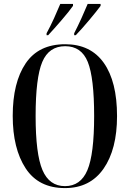

<svg xmlns="http://www.w3.org/2000/svg" viewBox="-20 -951 663 981"><path d="M312 10Q440 10 509 -89Q578 -188 578 -358Q578 -534 510.5 -629.5Q443 -725 313 -725Q177 -725 111 -627Q45 -529 45 -359Q45 -192 111 -91Q177 10 312 10ZM312 0Q232 0 197 -82Q162 -164 162 -358Q162 -554 196 -634.5Q230 -715 313 -715Q396 -715 428.5 -634.5Q461 -554 461 -358Q461 -163 426.5 -81.5Q392 0 312 0ZM218 -771H226Q255 -802 295 -848.5Q335 -895 353 -921V-931H288Q274 -897 256 -857.5Q238 -818 218 -781ZM359 -771H367Q397 -802 436 -848.5Q475 -895 494 -921V-931H428Q414 -897 396 -857.5Q378 -818 359 -781Z"/></svg>

Font: Noto Serif Display Condensed Semi
Style: Regular
Weight: 600
Width: 3
Designer: Monotype Design Team
Foundry: Monotype Imaging Inc.
Version: Version 1.900